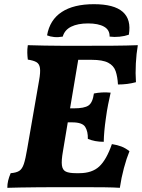

<svg xmlns="http://www.w3.org/2000/svg" viewBox="-20 -895 679 918"><path d="M15 3Q15 -15 19 -31.5Q23 -48 31 -67Q58 -69 72 -78Q86 -87 94 -111Q102 -135 110 -183L167 -511Q174 -550 171 -570Q168 -590 154 -598Q140 -606 113 -610Q111 -626 110.5 -642.5Q110 -659 113 -679Q147 -678 193.5 -677Q240 -676 285 -676Q330 -676 360 -676Q460 -676 523.5 -676.5Q587 -677 639 -679Q632 -639 629.5 -591.5Q627 -544 630 -502Q590 -491 544 -491Q542 -528 533 -554.5Q524 -581 497.5 -595Q471 -609 418 -609H354L315 -377H334Q383 -377 403 -390.5Q423 -404 429 -448Q448 -452 468 -453Q488 -454 509 -452Q503 -425 497 -395.5Q491 -366 486 -328Q477 -266 476 -217Q454 -217 435.5 -220.5Q417 -224 400 -231Q401 -266 387.5 -288Q374 -310 325 -310H304L281 -172Q273 -127 276 -104.5Q279 -82 295 -74.5Q311 -67 343 -67H359Q420 -67 454.5 -99Q489 -131 515 -206Q541 -202 560.5 -194.5Q580 -187 599 -172Q585 -138 572.5 -91.5Q560 -45 553 3Q523 1 480.5 0.5Q438 0 391.5 0Q345 0 302 0Q273 0 234.5 0Q196 0 155 0.5Q114 1 77 1.5Q40 2 15 3ZM429 -875Q621 -875 596 -729Q576 -722 551.5 -719.5Q527 -717 504 -720Q505 -752 477.5 -767.5Q450 -783 401 -783Q352 -783 320.5 -767.5Q289 -752 280 -720Q258 -716 238.5 -718Q219 -720 205 -726Q218 -800 275 -837.5Q332 -875 429 -875Z"/></svg>

Font: Vollkorn ExtraBold
Style: Italic
Weight: 800
Italic angle: -11°
Designer: Friedrich Althausen
Foundry: Friedrich Althausen
Version: Version 5.000; ttfautohint (v1.8.3)